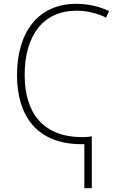

<svg xmlns="http://www.w3.org/2000/svg" viewBox="-20 -744 640 1004"><path d="M407 10C412 10 416 10 421 10V240H460V-31C444 -28 427 -27 411 -27C201 -27 109 -158 109 -352C109 -560 207 -688 380 -688C424 -688 480 -679 535 -652L550 -686C497 -712 436 -724 379 -724C181 -724 69 -578 69 -351C69 -139 172 10 407 10Z"/></svg>

Font: Noto Sans Mono ExtraLight
Style: Regular
Weight: 200
Designer: Monotype Design Team
Foundry: Monotype Imaging Inc.
Version: Version 2.014